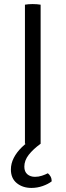

<svg xmlns="http://www.w3.org/2000/svg" viewBox="-20 -706 322 943"><path d="M102.5 -683Q110 -684.5 120 -685.2Q130 -686 140 -686Q151 -686 161 -685.2Q171 -684.5 179.5 -683V0Q171 1.5 161 2.2Q151 3 140 3Q130 3 120 2.2Q110 1.5 102.5 0ZM134.5 217Q91.5 217 62.5 193.5Q33.5 170 33.5 126.5Q33.5 97 47.8 69.2Q62 41.5 87.5 16.8Q113 -8 147 -28Q156.5 -24.5 165.5 -16.8Q174.5 -9 179.5 0Q143 26.5 121.2 54.2Q99.5 82 99.5 112.5Q99.5 137 114.2 149.8Q129 162.5 152 162.5Q169.5 162.5 186 157Q202.5 151.5 215 145Q223 151 228.5 161.2Q234 171.5 234 184.5Q217 198 190 207.5Q163 217 134.5 217Z"/></svg>

Font: Signika Light
Style: Regular
Weight: 300
Designer: Anna Giedry
Foundry: Anna Giedry
Version: Version 2.000